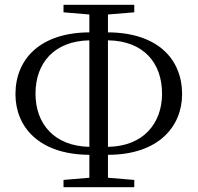

<svg xmlns="http://www.w3.org/2000/svg" viewBox="-20 -762 818 795"><path d="M350 -154C204 -157 127 -250 127 -374C127 -501 204 -592 350 -595ZM350 13H536V-17L427 -26V-121C637 -121 734 -239 734 -372C734 -518 632 -627 427 -628V-702L536 -711V-742H243V-711L350 -702V-628C148 -627 44 -519 44 -372C44 -238 140 -122 350 -121V-26L243 -17V13ZM427 -595C574 -593 651 -502 651 -374C651 -251 573 -156 427 -154Z"/></svg>

Font: Source Han Serif KR
Style: Regular
Weight: 400
Designer: Ryoko NISHIZUKA 西塚涼子 (kana & ideographs); Frank Grießhammer (Latin, Greek & Cyrillic); Wenlong ZHANG 张文龙 (bopomofo); San
Foundry: Adobe
Version: Version 2.001;hotconv 1.1.0;makeotfexe 2.6.0